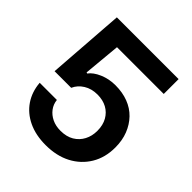

<svg xmlns="http://www.w3.org/2000/svg" viewBox="-199 -854 996 996"><g transform="rotate(45 299.0 -356.0)"><path d="M294 9Q221 9 166.5 -17Q112 -43 80.5 -89.5Q49 -136 44 -198H170Q173 -169 190 -146.5Q207 -124 234 -111Q261 -98 296 -98Q340 -98 370 -116Q400 -134 416 -164.5Q432 -195 432 -233Q432 -275 415 -305Q398 -335 368.5 -351Q339 -367 299 -367Q256 -367 224 -347Q192 -327 178 -295H56L87 -721H540V-612H197L178 -408L184 -406Q203 -432 243.5 -449.5Q284 -467 331 -467Q383 -467 425 -451Q467 -435 496.5 -404.5Q526 -374 542.5 -332Q559 -290 559 -238Q559 -164 525.5 -108.5Q492 -53 433 -22Q374 9 294 9Z"/></g></svg>

Font: Mona Sans ExtraLight SemiBold
Style: Regular
Weight: 600
Version: Version 2.000